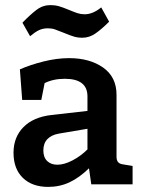

<svg xmlns="http://www.w3.org/2000/svg" viewBox="-20 -723 563 753"><path d="M500 -72V0H338L329 -63Q291 -26 252.5 -8Q214 10 169 10Q106 10 69.5 -25.5Q33 -61 33 -124Q33 -185 72 -224.5Q111 -264 182 -272L323 -288V-345Q323 -414 234 -414Q189 -414 155 -397L142 -331H67L58 -451Q99 -469 151 -482Q203 -495 251 -495Q332 -495 384.5 -458Q437 -421 437 -351V-108Q437 -95 442.5 -88Q448 -81 459 -79ZM323 -137V-218L211 -199Q182 -194 166 -177.5Q150 -161 150 -133Q150 -106 165 -91.5Q180 -77 205 -77Q232 -77 264.5 -94Q297 -111 323 -137ZM98 -581 68 -634Q99 -666 123.5 -684.5Q148 -703 178 -703Q196 -703 211.5 -698.5Q227 -694 251 -684Q270 -676 283.5 -671.5Q297 -667 312 -667Q344 -667 377 -694L408 -638Q378 -608 354 -591.5Q330 -575 303 -575Q285 -575 270 -579.5Q255 -584 231 -594Q209 -603 196 -607.5Q183 -612 168 -612Q148 -612 132.5 -604.5Q117 -597 98 -581Z"/></svg>

Font: Enriqueta SemiBold
Style: Regular
Weight: 600
Designer: Viviana Monsalve, Gustavo Ibarra
Foundry: 72Puntos
Version: Version 2.000